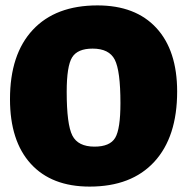

<svg xmlns="http://www.w3.org/2000/svg" viewBox="-20 -679 693 711"><path d="M341 -659Q482 -659 559 -575.5Q636 -492 636 -340Q636 -172 551.5 -80Q467 12 312 12Q171 12 94 -72.5Q17 -157 17 -312Q17 -478 101.5 -568.5Q186 -659 341 -659ZM323 -499Q267 -499 247 -466.5Q227 -434 227 -339Q227 -218 248 -177Q269 -136 330 -136Q387 -136 406.5 -168.5Q426 -201 426 -297Q426 -417 405 -458Q384 -499 323 -499Z"/></svg>

Font: Alegreya Sans SC Black
Style: Regular
Weight: 900
Designer: Juan Pablo del Peral
Foundry: Huerta Tipografica
Version: Version 2.007